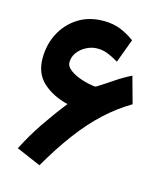

<svg xmlns="http://www.w3.org/2000/svg" viewBox="-104 -738 715 840"><g transform="rotate(15 253.5 -318.5)"><path d="M202.6 -267.6Q133.3 -284.7 89.4 -324.7Q45.4 -364.7 45.4 -433.6Q45.4 -496.1 72.3 -547.4Q99.1 -598.6 147.7 -629.4Q196.3 -660.2 261.7 -660.2Q306.6 -660.2 340.3 -646.2Q374 -632.3 403.3 -610.4L363.3 -502.9Q343.3 -515.1 318.8 -525.9Q294.4 -536.6 267.1 -536.6Q241.7 -536.6 217.8 -524.4Q193.8 -512.2 178.7 -491.9Q163.6 -471.7 163.6 -446.8Q163.6 -427.2 185.8 -411.4Q208 -395.5 239.7 -385.5Q271.5 -375.5 299.8 -373Q300.8 -373 304.2 -374.8Q307.6 -376.5 308.1 -377Q343.8 -399.4 374.8 -420.7Q405.8 -441.9 444.8 -461.4L478 -340.8Q415 -303.2 361.1 -253.2Q307.1 -203.1 256.6 -135.7Q206.1 -68.4 153.3 22.5L43 -24.9Q75.7 -89.8 116.9 -150.6Q158.2 -211.4 202.6 -267.6Z"/></g></svg>

Font: Vazirmatn UI FD
Style: Bold
Weight: 700
Designer: Saber Rastikerdar
Foundry: Saber Rastikerdar
Version: Version 33.003